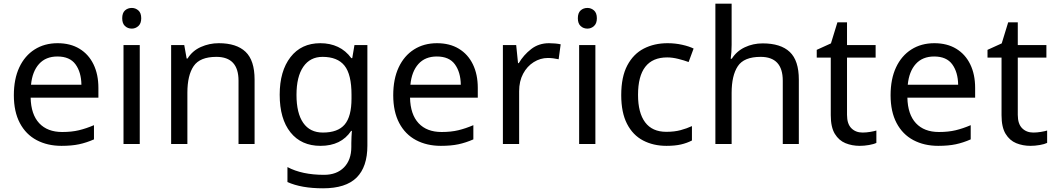

<svg xmlns="http://www.w3.org/2000/svg" viewBox="-20 -780 5714 1040"><path d="M292 -546Q361 -546 410.5 -516Q460 -486 486.5 -431.5Q513 -377 513 -304V-251H146Q148 -160 192.5 -112.5Q237 -65 317 -65Q368 -65 407.5 -74.5Q447 -84 489 -102V-25Q448 -7 408 1.5Q368 10 313 10Q237 10 178.5 -21Q120 -52 87.5 -113.5Q55 -175 55 -264Q55 -352 84.5 -415Q114 -478 167.5 -512Q221 -546 292 -546ZM291 -474Q228 -474 191.5 -433.5Q155 -393 148 -321H421Q420 -389 389 -431.5Q358 -474 291 -474Z M694 -737Q714 -737 729.5 -723.5Q745 -710 745 -681Q745 -653 729.5 -639Q714 -625 694 -625Q672 -625 657 -639Q642 -653 642 -681Q642 -710 657 -723.5Q672 -737 694 -737ZM737 -536V0H649V-536Z M1165 -546Q1261 -546 1310 -499.5Q1359 -453 1359 -349V0H1272V-343Q1272 -472 1152 -472Q1063 -472 1029 -422Q995 -372 995 -278V0H907V-536H978L991 -463H996Q1022 -505 1068 -525.5Q1114 -546 1165 -546Z M1715 -546Q1768 -546 1810.5 -526Q1853 -506 1883 -465H1888L1900 -536H1970V9Q1970 124 1911.5 182Q1853 240 1730 240Q1612 240 1537 206V125Q1616 167 1735 167Q1804 167 1843.5 126.5Q1883 86 1883 16V-5Q1883 -17 1884 -39.5Q1885 -62 1886 -71H1882Q1828 10 1716 10Q1612 10 1553.5 -63Q1495 -136 1495 -267Q1495 -395 1553.5 -470.5Q1612 -546 1715 -546ZM1727 -472Q1660 -472 1623 -418.5Q1586 -365 1586 -266Q1586 -167 1622.5 -114.5Q1659 -62 1729 -62Q1810 -62 1847 -105.5Q1884 -149 1884 -246V-267Q1884 -377 1846 -424.5Q1808 -472 1727 -472Z M2347 -546Q2416 -546 2465.5 -516Q2515 -486 2541.5 -431.5Q2568 -377 2568 -304V-251H2201Q2203 -160 2247.5 -112.5Q2292 -65 2372 -65Q2423 -65 2462.5 -74.5Q2502 -84 2544 -102V-25Q2503 -7 2463 1.5Q2423 10 2368 10Q2292 10 2233.5 -21Q2175 -52 2142.5 -113.5Q2110 -175 2110 -264Q2110 -352 2139.5 -415Q2169 -478 2222.5 -512Q2276 -546 2347 -546ZM2346 -474Q2283 -474 2246.5 -433.5Q2210 -393 2203 -321H2476Q2475 -389 2444 -431.5Q2413 -474 2346 -474Z M2954 -546Q2969 -546 2986.5 -544.5Q3004 -543 3017 -540L3006 -459Q2993 -462 2977.5 -464Q2962 -466 2948 -466Q2907 -466 2871 -443.5Q2835 -421 2813.5 -380.5Q2792 -340 2792 -286V0H2704V-536H2776L2786 -438H2790Q2816 -482 2857 -514Q2898 -546 2954 -546Z M3162 -737Q3182 -737 3197.5 -723.5Q3213 -710 3213 -681Q3213 -653 3197.5 -639Q3182 -625 3162 -625Q3140 -625 3125 -639Q3110 -653 3110 -681Q3110 -710 3125 -723.5Q3140 -737 3162 -737ZM3205 -536V0H3117V-536Z M3590 10Q3519 10 3463.5 -19Q3408 -48 3376.5 -109Q3345 -170 3345 -265Q3345 -364 3378 -426Q3411 -488 3467.5 -517Q3524 -546 3596 -546Q3637 -546 3675 -537.5Q3713 -529 3737 -517L3710 -444Q3686 -453 3654 -461Q3622 -469 3594 -469Q3436 -469 3436 -266Q3436 -169 3474.5 -117.5Q3513 -66 3589 -66Q3633 -66 3666.5 -75Q3700 -84 3728 -97V-19Q3701 -5 3668.5 2.5Q3636 10 3590 10Z M3943 -537Q3943 -497 3938 -462H3944Q3970 -503 4014.5 -524Q4059 -545 4111 -545Q4209 -545 4258 -498.5Q4307 -452 4307 -349V0H4220V-343Q4220 -472 4100 -472Q4010 -472 3976.5 -421.5Q3943 -371 3943 -277V0H3855V-760H3943Z M4652 -62Q4672 -62 4693 -65.5Q4714 -69 4727 -73V-6Q4713 1 4687 5.5Q4661 10 4637 10Q4595 10 4559.5 -4.5Q4524 -19 4502 -55Q4480 -91 4480 -156V-468H4404V-510L4481 -545L4516 -659H4568V-536H4723V-468H4568V-158Q4568 -109 4591.5 -85.5Q4615 -62 4652 -62Z M5041 -546Q5110 -546 5159.5 -516Q5209 -486 5235.5 -431.5Q5262 -377 5262 -304V-251H4895Q4897 -160 4941.5 -112.5Q4986 -65 5066 -65Q5117 -65 5156.5 -74.5Q5196 -84 5238 -102V-25Q5197 -7 5157 1.5Q5117 10 5062 10Q4986 10 4927.5 -21Q4869 -52 4836.5 -113.5Q4804 -175 4804 -264Q4804 -352 4833.5 -415Q4863 -478 4916.5 -512Q4970 -546 5041 -546ZM5040 -474Q4977 -474 4940.5 -433.5Q4904 -393 4897 -321H5170Q5169 -389 5138 -431.5Q5107 -474 5040 -474Z M5577 -62Q5597 -62 5618 -65.5Q5639 -69 5652 -73V-6Q5638 1 5612 5.5Q5586 10 5562 10Q5520 10 5484.5 -4.5Q5449 -19 5427 -55Q5405 -91 5405 -156V-468H5329V-510L5406 -545L5441 -659H5493V-536H5648V-468H5493V-158Q5493 -109 5516.5 -85.5Q5540 -62 5577 -62Z"/></svg>

Font: Noto Sans Meroitic
Style: Regular
Weight: 400
Designer: Monotype Design Team
Foundry: Monotype Imaging Inc.
Version: Version 2.002; ttfautohint (v1.8.4.7-5d5b)